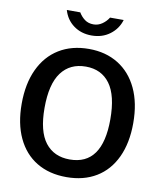

<svg xmlns="http://www.w3.org/2000/svg" viewBox="-101 -1034 943 1124"><g transform="rotate(10 370.5 -472.0)"><path d="M193.5 -35C243.2 -5 302.3 10 371 10C439 10 497.8 -5 547.5 -35C597.2 -65 635.3 -108.5 662 -165.5C688.7 -222.5 702 -290.3 702 -369C702 -448.3 688.5 -516.7 661.5 -574C634.5 -631.3 596.2 -675.3 546.5 -706C496.8 -736.7 438.7 -752 372 -752C304 -752 245 -736.7 195 -706C145 -675.3 106.5 -631.2 79.5 -573.5C52.5 -515.8 39 -447.3 39 -368C39 -289.3 52.3 -221.7 79 -165C105.7 -108.3 143.8 -65 193.5 -35ZM566 -367C566 -185.7 501.3 -95 372 -95C309.3 -95 260.8 -117.2 226.5 -161.5C192.2 -205.8 175 -274.3 175 -367C175 -461.7 192.2 -532 226.5 -578C260.8 -624 309.3 -647 372 -647C434 -647 481.8 -624 515.5 -578C549.2 -532 566 -461.7 566 -367ZM480.5 -866C510.8 -888.7 531.3 -918 542 -954H461C451.7 -938.7 439.2 -925.5 423.5 -914.5C407.8 -903.5 390.7 -898 372 -898C351.3 -898 333.8 -903.3 319.5 -914C305.2 -924.7 293.3 -938 284 -954H204C214.7 -916.7 235 -887 265 -865C295 -843 330.7 -832 372 -832C414 -832 450.2 -843.3 480.5 -866Z"/></g></svg>

Font: Morrison SemiBold
Style: Regular
Weight: 600
Designer: Pablo Impallari, Rodrigo Fuenzalida (Modified by Dan O. Williams)
Version: Version 0.030; ttfautohint (v1.8.1)